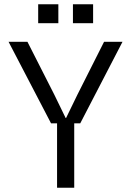

<svg xmlns="http://www.w3.org/2000/svg" viewBox="-20 -875 611 895"><path d="M218 -300 20 -680H108L233 -434L286 -325H288L341 -434L465 -680H551L354 -300H326V0H246V-300ZM158 -767V-855H252V-767ZM320 -767V-855H414V-767Z"/></svg>

Font: TASA Orbiter Display
Style: Regular
Weight: 400
Designer: Weizhong Zhang
Version: Version 1.000;Glyphs 3.1.2 (3151)